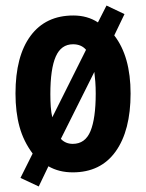

<svg xmlns="http://www.w3.org/2000/svg" viewBox="-20 -613 528 694"><path d="M452 -275Q452 -141 398 -65.5Q344 10 243 10Q193 10 155 -12L120 61L54 30L98 -58Q65 -102 50.5 -155Q36 -208 36 -275Q36 -410 90.5 -483.5Q145 -557 245 -557Q296 -557 334 -532L365 -593L430 -562L393 -485Q452 -409 452 -275ZM162 -273Q162 -248 163.5 -227Q165 -206 169 -189L291 -433Q274 -453 244 -453Q201 -453 181.5 -408.5Q162 -364 162 -273ZM326 -275Q326 -298 324.5 -317.5Q323 -337 321 -353L200 -111Q217 -93 243 -93Q288 -93 307 -139Q326 -185 326 -275Z"/></svg>

Font: Noto Sans Thai ExtCond
Style: Bold
Weight: 700
Width: 2
Designer: Monotype Design Team
Foundry: Monotype Imaging Inc.
Version: Version 2.002; ttfautohint (v1.8.4.7-5d5b)